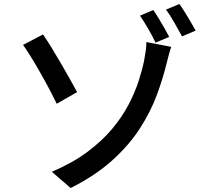

<svg xmlns="http://www.w3.org/2000/svg" viewBox="-20 -880 1040 959"><path d="M238.8 -22Q342.3 -65.9 416.3 -121.1Q490.2 -176.3 540.8 -237.1Q591.3 -297.9 622.8 -358.6Q654.3 -419.4 672.1 -474.4Q689.9 -529.3 699.2 -573.2Q704.1 -599.1 708 -626.7Q711.9 -654.3 710.9 -669.9L835 -646Q827.6 -623.5 820.8 -597.2Q814 -570.8 811 -559.1Q793 -484.9 762.2 -402.6Q731.4 -320.3 678.2 -237.8Q625 -155.3 541 -79.3Q457 -3.4 333 59.1ZM194.8 -708Q212.4 -682.6 236.1 -644.3Q259.8 -606 284.2 -563.7Q308.6 -521.5 330.1 -483.4Q351.6 -445.3 365.2 -419.9L263.2 -361.8Q245.6 -398.4 223.4 -440.2Q201.2 -481.9 177.7 -522.9Q154.3 -564 132.8 -598.6Q111.3 -633.3 95.2 -655.8ZM746.1 -830.1Q757.8 -812.5 772.7 -788.1Q787.6 -763.7 801.5 -739Q815.4 -714.4 825.2 -695.8L756.8 -667Q742.7 -697.8 720.2 -736.3Q697.8 -774.9 679.2 -801.8ZM876 -859.9Q888.7 -842.3 903.6 -818.6Q918.5 -794.9 932.6 -770.5Q946.8 -746.1 957 -727.1L889.2 -698.2Q872.6 -728.5 850.8 -767.1Q829.1 -805.7 809.1 -832Z"/></svg>

Font: Source Han Sans CN Medium
Style: Regular
Weight: 500
Designer: Ryoko NISHIZUKA  (kana, bopomofo & ideographs); Paul D. Hunt (Latin, Greek & Cyrillic); Sandoll Communications , Soo-you
Foundry: Adobe
Version: Version 2.004;hotconv 1.0.118;makeotfexe 2.5.65603